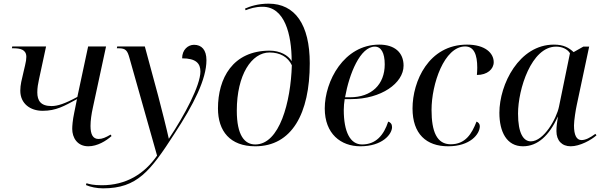

<svg xmlns="http://www.w3.org/2000/svg" viewBox="-20 -790 3298 1050"><path d="M463 10C513 10 561 -20 590 -46L585 -54C558 -38 539 -30 519 -30C488 -30 475 -55 475 -101C475 -131 480 -166 488 -202L560 -536H462L403 -260C335 -223 295 -210 262 -210C203 -210 184 -239 184 -285C184 -310 188 -332 193 -355L232 -536H47L45 -526H53C91 -526 124 -519 124 -479C124 -466 122 -453 117 -432L109 -398C99 -355 91 -327 91 -294C91 -223 146 -184 213 -184C287 -184 331 -210 401 -248L386 -174C377 -132 375 -100 375 -85C375 -38 402 10 463 10Z M544 240C730 240 802 146 933 -57C1040 -220 1109 -357 1109 -461C1109 -517 1083 -545 1041 -545C1009 -545 976 -519 976 -471C1052 -471 1076 -443 1076 -399C1076 -323 989 -159 904 -32H903C896 -66 859 -214 845 -266L772 -536H621L619 -526H629C668 -526 677 -513 688 -473L839 61C769 162 669 223 537 223C490 223 469 217 453 212L450 222C475 233 510 240 544 240Z M1376 10C1576 10 1674 -169 1674 -444C1674 -656 1593 -770 1449 -770C1391 -770 1346 -755 1320 -743L1323 -734C1347 -743 1375 -753 1416 -753C1537 -753 1575 -602 1575 -456C1556 -488 1511 -513 1455 -513C1252 -513 1172 -361 1172 -197C1172 -73 1238 10 1376 10ZM1376 0C1318 0 1275 -49 1275 -185C1275 -381 1356 -503 1454 -503C1512 -503 1555 -478 1576 -433C1570 -232 1509 0 1376 0Z M1951 10C2071 10 2124 -56 2124 -95C2124 -111 2116 -121 2103 -125C2079 -51 2036 0 1960 0C1895 0 1860 -69 1860 -189C1860 -207 1862 -230 1865 -248H1900C2064 -248 2187 -335 2187 -431C2187 -503 2138 -546 2054 -546C1860 -546 1756 -345 1756 -197C1756 -58 1844 10 1951 10ZM1894 -258H1867C1890 -387 1950 -535 2030 -535C2064 -535 2084 -501 2084 -438C2084 -328 2012 -258 1894 -258Z M2431 10C2551 10 2604 -56 2604 -100C2604 -111 2597 -121 2586 -125C2560 -58 2525 -1 2445 -1C2369 -1 2340 -70 2340 -189C2340 -330 2409 -536 2524 -536C2572 -536 2590 -491 2590 -420C2590 -407 2589 -392 2588 -380C2645 -380 2680 -412 2680 -450C2680 -499 2634 -546 2534 -546C2324 -546 2236 -345 2236 -197C2236 -58 2311 10 2431 10Z M2840 10C2920 10 2983 -48 3030 -151H3031C3026 -118 3023 -100 3023 -73C3023 -21 3053 10 3101 10C3151 10 3213 -24 3242 -50L3236 -58C3206 -36 3182 -24 3160 -24C3133 -24 3119 -51 3119 -104C3119 -131 3129 -193 3134 -215L3202 -535H3170L3117 -505C3091 -529 3063 -546 3009 -546C2819 -546 2711 -329 2711 -173C2711 -69 2751 10 2840 10ZM2883 -17C2843 -17 2813 -60 2813 -169C2813 -302 2886 -535 3021 -535C3052 -535 3082 -523 3097 -499L3037 -207C3024 -142 2954 -17 2883 -17Z"/></svg>

Font: Noto Serif Display
Style: Italic
Weight: 400
Italic angle: -12°
Designer: Monotype Design Team
Foundry: Monotype Imaging Inc.
Version: Version 2.009